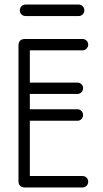

<svg xmlns="http://www.w3.org/2000/svg" viewBox="-20 -832 459 852"><path d="M345.9 -51Q356.6 -51 364 -43.6Q371.4 -36.2 371.4 -25.5Q371.4 -14.8 364 -7.4Q356.6 0 345.9 0H91.2Q62 0 62 -29.2V-629.8Q62 -659 91.2 -659H345.9Q356.6 -659 364 -651.6Q371.4 -644.2 371.4 -634.1Q371.4 -623.8 364 -616.2Q356.6 -608.6 345.9 -608.6H112.4V-51ZM323.8 -347.1Q333.9 -347.1 341.2 -339.8Q348.6 -332.4 348.6 -321.6Q348.6 -310.9 341.2 -303.5Q333.9 -296.1 323.8 -296.1H87.5Q76.8 -296.1 69.4 -303.5Q62 -310.9 62 -321.6Q62 -332.4 69.4 -339.8Q76.8 -347.1 87.5 -347.1ZM323.8 -465.5Q333.9 -465.5 341.2 -458.4Q348.6 -451.4 348.6 -440.6Q348.6 -429.9 341.2 -422.5Q333.9 -415.1 323.8 -415.1H87.5Q76.8 -415.1 69.4 -422.5Q62 -429.9 62 -440.6Q62 -451.4 69.4 -458.4Q76.8 -465.5 87.5 -465.5ZM328.8 -811.8Q339.5 -811.8 346.9 -804.4Q354.2 -797 354.2 -786.2Q354.2 -775.5 346.9 -768.1Q339.5 -760.8 328.8 -760.8H93.5Q82.8 -760.8 75.4 -768.1Q68 -775.5 68 -786.2Q68 -797 75.4 -804.4Q82.8 -811.8 93.5 -811.8Z"/></svg>

Font: Libertine-Super Thin
Style: Regular
Weight: 100
Designer: Bastien Sozeau
Foundry: NBR — Bastien Sozeau
Version: Version 2.003;gftools[0.9.33]